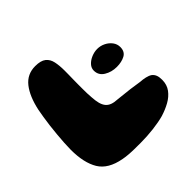

<svg xmlns="http://www.w3.org/2000/svg" viewBox="-163 -766 957 957"><g transform="rotate(-45 316.0 -287.0)"><path d="M187.5 28Q102.5 12.5 70 -41.2Q37.5 -95 37.5 -186.5Q37.5 -208 39.2 -234.8Q41 -261.5 43.5 -290Q46 -318.5 49.5 -346.8Q53 -375 57 -399.5Q61 -424 64.5 -442.5Q81 -520 115.5 -563.8Q150 -607.5 207 -607.5Q246 -607.5 264.8 -592.5Q283.5 -577.5 289.2 -550.8Q295 -524 295 -488.5Q295 -475 294.8 -459.8Q294.5 -444.5 294.2 -428Q294 -411.5 293.8 -394.5Q293.5 -377.5 293.8 -361Q294 -344.5 294.2 -328.8Q294.5 -313 296 -298.5Q297.5 -273 302.2 -254.8Q307 -236.5 316.5 -224.5Q326 -212.5 342 -206.5Q358 -200.5 382.5 -199.5Q424.5 -195.5 461.2 -190.8Q498 -186 521 -182Q539.5 -181 557 -177Q574.5 -173 585.5 -165.5Q596 -157.5 601.2 -145Q606.5 -132.5 606.5 -112Q606.5 -77 588.2 -52.5Q570 -28 540.8 -11.8Q511.5 4.5 477 15Q445 24 399.5 29.5Q354 35 308.5 35Q287 35 265 34.8Q243 34.5 223 32.8Q203 31 187.5 28ZM492 -316.5Q455.5 -316.5 426.5 -334.2Q397.5 -352 397.5 -385Q397.5 -403.5 411 -418Q424.5 -432.5 445 -441Q465.5 -449.5 486 -449.5Q508.5 -449.5 528.8 -439.5Q549 -429.5 561.8 -412.5Q574.5 -395.5 574.5 -374.5Q574.5 -342.5 550.5 -329.5Q526.5 -316.5 492 -316.5Z"/></g></svg>

Font: Gluten
Style: Bold
Weight: 700
Designer: Tyler Finck
Foundry: Etcetera Type Company
Version: Version 1.204